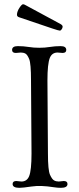

<svg xmlns="http://www.w3.org/2000/svg" viewBox="-20 -880 371 907"><path d="M69.3 -798.8Q60.1 -802.2 60.1 -810.3Q60.1 -818.4 63.7 -827.6Q67.4 -836.9 72.3 -843.8Q83 -859.9 88.9 -859.9Q93.8 -859.9 100.1 -856L265.6 -766.6Q275.9 -760.7 275.9 -754.4Q275.9 -748 271.5 -741.7Q267.1 -735.4 262.7 -735.4Q257.3 -735.4 228 -745.1ZM71.3 7.3Q39.6 7.3 39.6 -10.7Q39.6 -24.9 57.1 -24.9L81.1 -22.5Q107.4 -22.5 117.7 -47.9Q128.9 -76.2 128.9 -154.8L126.5 -499.5Q126.5 -580.1 117.9 -600.8Q109.4 -621.6 100.3 -626.7Q91.3 -631.8 78.6 -631.8L54.7 -629.9Q37.1 -629.9 37.1 -644Q37.1 -662.1 64 -662.1Q90.8 -662.1 115 -658.2Q139.2 -654.3 165.5 -654.3Q191.9 -654.3 215.8 -658.2Q239.7 -662.1 266.4 -662.1Q293 -662.1 293 -644Q293 -629.9 275.4 -629.9L252 -631.8Q225.6 -631.8 215.3 -606.4Q204.1 -578.1 204.1 -499.5L206.5 -154.8Q206.5 -76.2 216.1 -54.7Q225.6 -33.2 235.4 -27.8Q245.1 -22.5 257.8 -22.5L281.2 -24.9Q298.8 -24.9 298.8 -10.7Q298.8 7.3 267.6 7.3Q251.5 7.3 233.4 4.4Q172.4 -5.4 129.6 1Q86.9 7.3 71.3 7.3Z"/></svg>

Font: Ovo
Style: Regular
Weight: 400
Designer: Nicole Fally
Foundry: Sorkin Type Co.
Version: Version 1.001